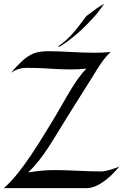

<svg xmlns="http://www.w3.org/2000/svg" viewBox="-20 -970 649 990"><path d="M595 -111C571 -101 527 -86 501 -86C423 -86 344 -93 265 -93C207 -93 183 -89 125 -81C206 -156 262 -265 333 -377C374 -442 415 -508 457 -574C484 -618 512 -667 551 -702C522 -699 494 -698 465 -698C386 -698 308 -706 229 -706C156 -706 117 -689 37 -595C78 -622 105 -620 134 -620C213 -620 262 -612 340 -612C368 -612 397 -613 426 -616C369 -563 306 -437 262 -365C195 -256 95 -82 0 0H427C489 0 557 -64 595 -111ZM517 -950C517 -950 493 -937 482 -929C476 -925 427 -889 425 -887C384 -832 340 -770 282 -733C281 -732 282 -727 282 -727C282 -727 362 -767 468 -886C486 -906 517 -950 517 -950Z"/></svg>

Font: Fondamento
Style: Regular
Weight: 400
Designer: Astigmatic (AOETI)
Foundry: Astigmatic (AOETI)
Version: Version 1.001